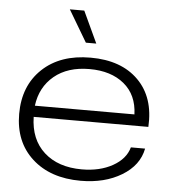

<svg xmlns="http://www.w3.org/2000/svg" viewBox="-53 -778 744 834"><g transform="rotate(5 319.5 -361.0)"><path d="M329.1 7.8Q196.8 7.8 117.4 -64.5Q38.1 -136.7 38.1 -258.8Q38.1 -381.3 116.2 -455.1Q194.3 -528.8 326.2 -528.8Q460.4 -528.8 534.9 -454.3Q609.4 -379.9 602.1 -251H102.1Q104 -152.8 165.3 -97.4Q226.6 -42 330.1 -42Q407.7 -42 463.9 -73.2Q520 -104.5 534.2 -155.8H596.2Q582 -82 507.8 -37.1Q433.6 7.8 329.1 7.8ZM103 -299.8H537.1Q534.2 -384.8 477.1 -431.9Q419.9 -479 326.2 -479Q231 -479 172.1 -430.2Q113.3 -381.3 103 -299.8ZM217.8 -730H280.8L345.2 -591.8H299.8Z"/></g></svg>

Font: Lumene Sans Expanded Light
Style: Regular
Weight: 300
Width: 7
Designer: Deni Anggara
Version: Version 1.003;Glyphs 3.1.2 (3151)